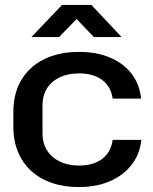

<svg xmlns="http://www.w3.org/2000/svg" viewBox="-20 -748 618 777"><path d="M299 9Q238 9 189 -8Q140 -25 105.5 -57Q71 -89 52.5 -134Q34 -179 34 -235V-295Q34 -370 66.5 -424.5Q99 -479 159 -508.5Q219 -538 300 -538Q372 -538 426.5 -514.5Q481 -491 513 -449Q545 -407 551 -349H436Q428 -400 392 -425.5Q356 -451 300 -451Q255 -451 221.5 -435Q188 -419 170 -390Q152 -361 152 -322V-207Q152 -169 170 -140Q188 -111 221.5 -94.5Q255 -78 300 -78Q337 -78 366 -89.5Q395 -101 413 -124Q431 -147 436 -182H552Q546 -124 512.5 -81Q479 -38 424.5 -14.5Q370 9 299 9ZM107 -598 231 -728H350L472 -598H360L290 -671L219 -598Z"/></svg>

Font: Hubot Sans Medium
Style: Regular
Weight: 500
Designer: Deni Anggara
Foundry: GitHub, Inc., Subsidiary of Microsoft Corporation
Version: Version 2.000